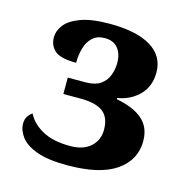

<svg xmlns="http://www.w3.org/2000/svg" viewBox="-88 -631 704 724"><g transform="rotate(15 264.5 -269.5)"><path d="M235 9Q161 9 117 -7Q73 -23 54 -48.5Q35 -74 35 -100Q35 -117 42.5 -128.5Q50 -140 60 -146Q77 -111 118.5 -87.5Q160 -64 228 -64Q280 -64 308 -90Q336 -116 336 -156Q336 -204 308 -225.5Q280 -247 220 -247H153V-311H221Q259 -311 280 -325.5Q301 -340 310 -363.5Q319 -387 319 -412Q319 -448 301.5 -469.5Q284 -491 250 -491Q220 -491 202 -474Q184 -457 176.5 -430Q169 -403 169 -373Q108 -373 85.5 -392.5Q63 -412 63 -445Q63 -469 80.5 -492.5Q98 -516 140 -532Q182 -548 255 -548Q359 -548 415 -514Q471 -480 471 -416Q471 -361 437 -327Q403 -293 353 -285V-280Q419 -268 454.5 -237.5Q490 -207 490 -153Q490 -79 426.5 -35Q363 9 235 9Z"/></g></svg>

Font: NotoSerif-Bold
Style: Regular
Weight: 700
Designer: Monotype Design Team
Foundry: Monotype Imaging Inc.
Version: Version 2.007; ttfautohint (v1.8) -l 8 -r 50 -G 200 -x 14 -D